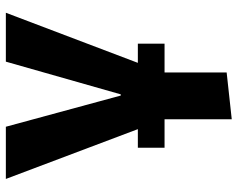

<svg xmlns="http://www.w3.org/2000/svg" viewBox="-96 -474 793 640"><g transform="rotate(-90 300.0 -154.5)"><path d="M222 222V-2H127V-91H189L23 -531H197L301 -148H305L414 -531H577L410 -91H474V-2H378V205Z"/></g></svg>

Font: Qzxlaeiskcpccdgjqmyffctclhy
Style: Regular
Weight: 700
Monospace: yes
Designer: Carrois Corporate & Edenspiekermann
Foundry: Carrois Corporate GbR & Edenspiekermann AG
Version: Version 2.001